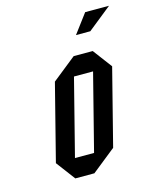

<svg xmlns="http://www.w3.org/2000/svg" viewBox="-103 -738 657 810"><g transform="rotate(-15 225.5 -333.5)"><path d="M125 0 62.5 -83.3 147.5 -416.7 251.7 -500H335L397.5 -416.7L312.5 -83.3L208.3 0ZM145.8 -83.3H229.2L314.2 -416.7H230.8ZM284.2 -583.3 346.7 -666.7H450.8L346.7 -583.3Z"/></g></svg>

Font: Yulong
Style: Italic
Weight: 400
Italic angle: -14.25°
Designer: GGBotNet
Foundry: f0n7.com
Version: 1.00